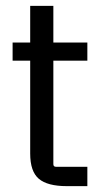

<svg xmlns="http://www.w3.org/2000/svg" viewBox="-20 -635 322 655"><path d="M278 -490V-428H152L162 -438V-75Q162 -66 171 -66H278V0H208Q142 0 112.5 -25Q83 -50 83 -111V-438L93 -428H23V-490H93L83 -480V-615H162V-480L152 -490Z"/></svg>

Font: Gemunu Libre ExtraLight
Style: Regular
Weight: 400
Version: Version 1.100